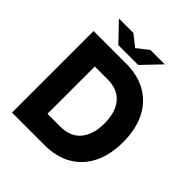

<svg xmlns="http://www.w3.org/2000/svg" viewBox="-227 -999 1148 1148"><g transform="rotate(45 346.5 -425.0)"><path d="M130 0V-145H325Q411 -145 455 -198.5Q499 -252 499 -345Q499 -439 455 -492Q411 -545 325 -545H130V-690H335Q438 -690 510 -647.5Q582 -605 619.5 -527.5Q657 -450 657 -345Q657 -240 619.5 -162.5Q582 -85 510 -42.5Q438 0 335 0ZM62 0V-690H217V0ZM235 -735 382 -850H504L394 -735ZM226 -735 116 -850H238L385 -735Z"/></g></svg>

Font: Radio Canada Big
Style: Regular
Weight: 400
Designer: Étienne Aubert Bonn
Foundry: Coppers and Brasses
Version: Version 1.001